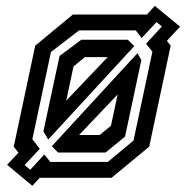

<svg xmlns="http://www.w3.org/2000/svg" viewBox="-20 -588 619 635"><path d="M87 26.5 3.5 -43 41 -83 25.5 -103 96.5 -437 221 -540H463.5H466L492 -568.5L575.5 -500L532 -453L544.5 -437L473.5 -103L349 0H111.5L109 2.5ZM241.5 -141.5H309.5L347 -172L369 -275.5ZM80 -26.5 126.5 -77 146.5 -52.5H336.5L421.5 -123L484 -417L463 -443.5L515.5 -500.5L497.5 -515L448.5 -462L429 -487.5H241.5L148.5 -416L87 -127.5L111.5 -96L61.5 -42ZM172 -83.5 151.5 -104.5 434.5 -412 447.5 -389.5 393.5 -136 329 -83.5ZM139.5 -126.5 123.5 -153.5 177 -403 249 -456.5H403L424 -435.5ZM199 -255 336 -399H260.5L223 -368Z"/></svg>

Font: Tourney Thin SemiBold
Style: Italic
Weight: 600
Italic angle: -12°
Version: Version 1.015